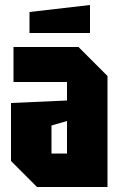

<svg xmlns="http://www.w3.org/2000/svg" viewBox="-20 -748 484 768"><path d="M24 -104V-336L248 -346V-420H34V-560H294L410 -444V0H128ZM186 -246V-134H248V-264ZM98 -616V-700L340 -728V-616Z"/></svg>

Font: Tektur Condensed
Style: Bold
Weight: 700
Width: 3
Designer: Adam Jagosz
Foundry: Adam Jagosz
Version: Version 1.005;gftools[0.9.30]